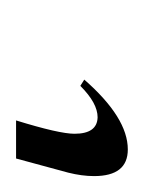

<svg xmlns="http://www.w3.org/2000/svg" viewBox="-42 14 179 239"><g transform="rotate(-90 47.5 133.5)"><path d="M-19 203.1Q-52.2 203.1 -52.2 161.1Q-52.2 146 -47.9 128.9L-30.3 64H17.1Q0.5 117.7 0.5 136.7Q0.5 165 21 165.5Q38.6 165.5 60.1 144L67.9 148.9Q20.5 203.1 -19 203.1Z"/></g></svg>

Font: Accordance
Style: Italic
Weight: 400
Italic angle: -11°
Version: Version 1.2 (build January 31, 2020) Miklal Software Solutio